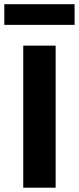

<svg xmlns="http://www.w3.org/2000/svg" viewBox="-56 -872 366 892"><path d="M202.5 0H52V-660H202.5ZM290.5 -756.5H-36V-852.5H290.5Z"/></svg>

Font: Lucymar Sans
Style: Bold
Weight: 700
Foundry: The League of Moveable Type (original font) / Main changes by Cristiano Sobral with portions from Mirco Monsees
Version: Version 2.001;August 30, 2020;FontCreator 13.0.0.2681 64-bit